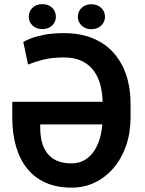

<svg xmlns="http://www.w3.org/2000/svg" viewBox="-20 -878 687 909"><path d="M282.2 -721.2Q359.9 -721.2 419.2 -696.8Q478.5 -672.4 518.1 -627.7Q557.6 -583 577.9 -522Q598.1 -460.9 598.1 -387.7V-321.8Q598.1 -248.5 576.7 -187.5Q555.2 -126.5 517.1 -82Q479 -37.6 428 -13.4Q377 10.7 318.4 10.3Q249 10.3 196.5 -12.9Q144 -36.1 108.9 -79.6Q73.7 -123 55.9 -184.3Q38.1 -245.6 38.1 -321.3V-396H503.4V-289.1H170.4V-273.4Q170.4 -238.3 178 -207.5Q185.5 -176.8 202.6 -153.8Q219.7 -130.9 248.3 -117.7Q276.9 -104.5 318.4 -104.5Q354.5 -104.5 382.3 -121.3Q410.2 -138.2 428.7 -168.2Q447.3 -198.2 456.5 -237.5Q465.8 -276.9 465.8 -321.8V-387.7Q465.8 -432.6 456.1 -472.2Q446.3 -511.7 424.8 -541.7Q403.3 -571.8 368.2 -588.9Q333 -606 282.2 -606Q223.1 -606 180.7 -594.5Q138.2 -583 112.8 -572.3L90.3 -679.2Q99.6 -685.5 124.8 -695.6Q149.9 -705.6 189.7 -713.4Q229.5 -721.2 282.2 -721.2ZM116.2 -798.8Q116.2 -824.2 134 -841.3Q151.9 -858.4 180.2 -858.4Q209 -858.4 226.8 -841.3Q244.6 -824.2 244.6 -798.8Q244.6 -774.4 226.8 -757.3Q209 -740.2 180.2 -740.2Q151.9 -740.2 134 -757.3Q116.2 -774.4 116.2 -798.8ZM348.6 -798.8Q348.6 -823.7 366.5 -840.8Q384.3 -857.9 412.6 -857.9Q440.9 -857.9 459 -840.8Q477.1 -823.7 477.1 -798.8Q477.1 -773.9 459 -756.8Q440.9 -739.7 412.6 -739.7Q384.3 -739.7 366.5 -756.8Q348.6 -773.9 348.6 -798.8Z"/></svg>

Font: Roboto SemiCondensed SemiBold
Style: Regular
Weight: 600
Width: 4
Designer: Christian Robertson
Foundry: Google
Version: Version 3.009; 2024